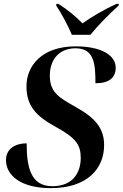

<svg xmlns="http://www.w3.org/2000/svg" viewBox="-20 -964 635 994"><path d="M352 -784H448C487 -832 547 -893 594 -935L595 -944H583C523 -917 451 -875 407 -843C376 -875 332 -913 282 -944H272L271 -935C296 -899 334 -828 352 -784ZM243 10C432 10 519 -91 519 -213C519 -300 473 -354 372 -410C285 -459 238 -486 238 -572C238 -663 293 -714 371 -714C469 -714 474 -631 474 -533C548 -533 579 -564 579 -614C579 -677 506 -724 372 -724C194 -724 117 -621 117 -517C117 -415 168 -362 267 -308C371 -251 398 -216 398 -147C398 -71 358 0 251 0C140 0 118 -96 118 -222C58 -222 11 -193 11 -135C11 -54 91 10 243 10Z"/></svg>

Font: Noto Serif Display SemiBold
Style: Italic
Weight: 600
Italic angle: -12°
Designer: Monotype Design Team
Foundry: Monotype Imaging Inc.
Version: Version 2.009